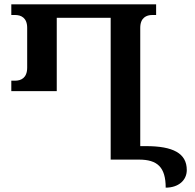

<svg xmlns="http://www.w3.org/2000/svg" viewBox="-20 -734 898 883"><path d="M651 -62H625V-606C625 -653 654 -665 680 -665H698V-714H32V-665H50C76 -665 105 -653 105 -606V-423C105 -375 76 -363 50 -363H32V-315H241V-652H489V0H619C703 0 742 34 742 129C801 129 839 95 839 48C839 -29 776 -62 651 -62Z"/></svg>

Font: Noto Serif Georgian SemiBold
Style: Regular
Weight: 600
Designer: Monotype Design Team, Akaki Razmadze
Foundry: Google LLC
Version: Version 2.003